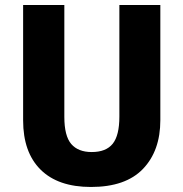

<svg xmlns="http://www.w3.org/2000/svg" viewBox="-20 -734 730 764"><path d="M618 -256Q618 -134 549 -62Q480 10 342 10Q211 10 141.5 -59Q72 -128 72 -255V-714H236V-269Q236 -193 263.5 -161Q291 -129 345 -129Q402 -129 428.5 -162Q455 -195 455 -270V-714H618Z"/></svg>

Font: Noto Sans Devanagari SemiCondensed ExtraBold
Style: Regular
Weight: 800
Width: 4
Designer: Jelle Bosma - Monotype Design Team
Foundry: Monotype Imaging Inc.
Version: Version 2.004; ttfautohint (v1.8.4.7-5d5b)